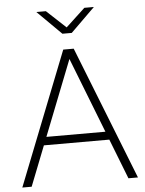

<svg xmlns="http://www.w3.org/2000/svg" viewBox="-60 -956 759 1004"><g transform="rotate(-5 319.5 -454.0)"><path d="M16 0 292 -700H347L623 0H573L315 -661H325L65 0ZM123 -210 140 -253H499L517 -210ZM295 -783 169 -908H219L334 -801H306L421 -908H471L344 -783Z"/></g></svg>

Font: SUSE ExtraLight
Style: Regular
Weight: 250
Designer: Rene Bieder
Foundry: SUSE
Version: Version 1.000